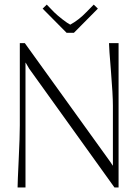

<svg xmlns="http://www.w3.org/2000/svg" viewBox="-20 -822 615 842"><path d="M304.2 -678.2H272L167 -784.2L185.1 -801.8L216.8 -769Q231 -754.9 253.7 -737.3Q276.4 -719.7 288.1 -713.9Q325.7 -734.4 358.9 -769L391.1 -801.8L409.2 -784.2ZM66.9 -632.8H88.9L463.9 -111.8L474.1 -96.2H475.1V-358.9Q475.1 -405.8 466.6 -509.5Q458 -613.3 458 -632.8H500V0H481.9L107.9 -521L92.8 -546.9H91.8V-273.9V0H57.1Q57.1 -19.5 62 -122.1Q66.9 -224.6 66.9 -272Z"/></svg>

Font: Resagokr
Style: Light
Weight: 300
Designer: gluk
Foundry: gluk
Version: Version 0.95